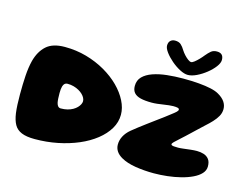

<svg xmlns="http://www.w3.org/2000/svg" viewBox="-114 -1031 1616 1252"><g transform="rotate(15 694.0 -405.0)"><path d="M203.5 17Q148 17 115 3.2Q82 -10.5 65.8 -39.2Q49.5 -68 43 -114Q39.5 -140 38 -171.5Q36.5 -203 36.5 -240.5Q36.5 -308 40.2 -366.2Q44 -424.5 55.5 -470Q73.5 -538 116 -576.2Q158.5 -614.5 240.5 -614.5Q317 -614.5 386.8 -594.8Q456.5 -575 515 -541.2Q573.5 -507.5 616.5 -464.5Q659.5 -421.5 683.2 -374.2Q707 -327 707 -281.5Q707 -231.5 680.5 -186.8Q654 -142 606.5 -104.5Q559 -67 495.8 -40Q432.5 -13 358.2 2Q284 17 203.5 17ZM316.5 -220Q341.5 -220 361.8 -225.2Q382 -230.5 397.5 -239.2Q413 -248 423.8 -259.2Q434.5 -270.5 440 -281.8Q445.5 -293 445.5 -303Q445.5 -313.5 439.8 -325Q434 -336.5 422.8 -347.5Q411.5 -358.5 396 -367.2Q380.5 -376 361 -381.5Q341.5 -387 318.5 -387Q307 -387 299.8 -380.5Q292.5 -374 288.5 -361Q286 -352.5 284.8 -341Q283.5 -329.5 283.5 -315.5Q283.5 -294.5 284.5 -278Q285.5 -261.5 288 -250Q295 -220 316.5 -220ZM1012 31.5Q947.5 31.5 888.2 22Q829 12.5 790.5 -9.5Q764 -24.5 750.8 -44.5Q737.5 -64.5 737.5 -89.5Q737.5 -119 751.8 -146.2Q766 -173.5 794 -197Q812 -212 835.5 -230Q859 -248 884.8 -267.2Q910.5 -286.5 936.2 -305.2Q962 -324 984.8 -341Q1007.5 -358 1024.5 -371.5Q1044 -386 1053.5 -395.2Q1063 -404.5 1063 -411Q1063 -419 1052.5 -421.8Q1042 -424.5 1022 -424.5Q1010 -424.5 992.8 -422.5Q975.5 -420.5 955.8 -417.5Q936 -414.5 916.5 -412.2Q897 -410 880 -410Q834.5 -410 804.8 -417.2Q775 -424.5 760.2 -441.5Q745.5 -458.5 745.5 -487Q745.5 -525.5 769.8 -550Q794 -574.5 835.5 -589Q877 -603.5 929.5 -609.2Q982 -615 1039 -615Q1097 -615 1144.5 -611Q1192 -607 1226.8 -599.2Q1261.5 -591.5 1281.5 -579.5Q1312.5 -562 1328 -539.5Q1343.5 -517 1343.5 -490Q1343.5 -464 1330.5 -441.2Q1317.5 -418.5 1298 -397.8Q1278.5 -377 1257.5 -358.5Q1247 -348.5 1234 -336.5Q1221 -324.5 1206.8 -311Q1192.5 -297.5 1177.8 -283.5Q1163 -269.5 1148.5 -256Q1134 -242.5 1120 -230Q1096 -209 1085.5 -198.2Q1075 -187.5 1075 -182Q1075 -178.5 1078.8 -176Q1082.5 -173.5 1092.8 -172.2Q1103 -171 1121.5 -171Q1136.5 -171 1159.5 -174Q1182.5 -177 1206 -179.5Q1229.5 -182 1247 -182Q1272 -182 1293.5 -175.2Q1315 -168.5 1328.5 -151.2Q1342 -134 1342 -102.5Q1342 -76 1322.5 -54.5Q1303 -33 1269 -16.8Q1235 -0.5 1192.2 10.2Q1149.5 21 1103 26.2Q1056.5 31.5 1012 31.5ZM1060 -645.5Q1036.5 -645.5 1005.8 -661.5Q975 -677.5 946.5 -702Q918 -726.5 899.2 -752Q880.5 -777.5 880.5 -796Q880.5 -817.5 892.5 -829Q904.5 -840.5 923.5 -840.5Q949 -840.5 963.5 -827.5Q978 -814.5 990.5 -793Q999 -779.5 1012 -765.2Q1025 -751 1038 -741.5Q1051 -732 1059.5 -732Q1068 -732 1081.5 -742.8Q1095 -753.5 1109.5 -768.5Q1124 -783.5 1134.5 -797Q1151 -817 1166.2 -829.8Q1181.5 -842.5 1205.5 -842.5Q1250.5 -842.5 1250.5 -797Q1250.5 -776.5 1231 -750.5Q1211.5 -724.5 1181.2 -700.5Q1151 -676.5 1118.5 -661Q1086 -645.5 1060 -645.5Z"/></g></svg>

Font: Gluten Thin ExtraBold
Style: Regular
Weight: 800
Version: Version 1.300